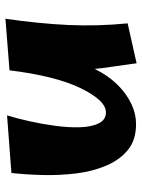

<svg xmlns="http://www.w3.org/2000/svg" viewBox="72 -577 523 707"><g transform="rotate(-90 333.5 -223.5)"><path d="M230 16Q172 16 135.5 -13.5Q99 -43 77.5 -93Q56 -143 48.5 -203.5Q41 -264 42.5 -326.5Q44 -389 50 -443L262 -459Q251 -423 240.5 -376Q230 -329 223.5 -280Q217 -231 218.5 -189Q220 -147 233 -121Q246 -95 273 -95Q296 -95 318.5 -119.5Q341 -144 363 -189.5Q385 -235 401.5 -301Q418 -367 428 -450L470 -290Q470 -242 456.5 -196.5Q443 -151 420.5 -112.5Q398 -74 368 -45.5Q338 -17 302.5 -0.5Q267 16 230 16ZM454 18Q444 -50 436.5 -107Q429 -164 426 -217Q423 -270 423.5 -326.5Q424 -383 428 -450L618 -465Q600 -342 595 -233.5Q590 -125 601 -15Z"/></g></svg>

Font: Marhey Light SemiBold
Style: Regular
Weight: 600
Version: Version 1.000